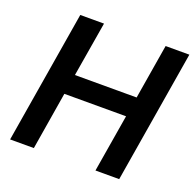

<svg xmlns="http://www.w3.org/2000/svg" viewBox="-128 -860 1003 991"><g transform="rotate(20 374.0 -364.0)"><path d="M27.8 0 148.4 -727.5H278.8L228.5 -426.8H567.4L617.2 -727.5H747.6L627 0H496.6L549.3 -316.9H210.4L158.2 0Z"/></g></svg>

Font: Inter SemiBold
Style: Italic
Weight: 600
Italic angle: -9.3988°
Designer: Rasmus Andersson
Foundry: rsms
Version: Version 4.001;git-66647c0bb